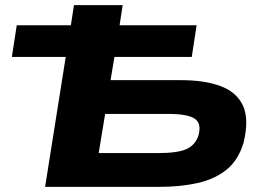

<svg xmlns="http://www.w3.org/2000/svg" viewBox="-20 -725 1029 745"><path d="M155 0 235 -504H26L45 -627H255L267 -705H456L444 -627H743L724 -504H424L409 -414H681Q775 -414 837 -390.5Q899 -367 923 -314.5Q947 -262 925 -171Q905 -104 859.5 -67Q814 -30 747.5 -15Q681 0 600 0ZM363 -131H592Q668 -131 702.5 -146Q737 -161 750 -199Q763 -246 735.5 -264.5Q708 -283 632 -283H388Z"/></svg>

Font: Nunito Sans 7pt Expanded ExtraBold
Style: Italic
Weight: 800
Width: 7
Italic angle: -9°
Designer: Vernon Adams
Foundry: Vernon Adams
Version: Version 3.101;gftools[0.9.27]